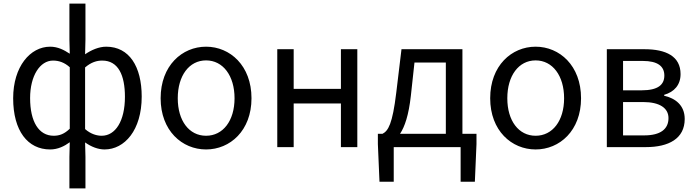

<svg xmlns="http://www.w3.org/2000/svg" viewBox="-20 -816 3861 1065"><path d="M365 229H454V54L452 -26C487 -1 525 13 560 13C671 13 766 -94 766 -280C766 -447 697 -557 569 -557C529 -557 487 -539 452 -515L454 -597V-796H365V-597L367 -518C335 -539 301 -557 258 -557C148 -557 53 -447 53 -271C53 -90 134 13 258 13C301 13 337 -5 367 -27L365 54ZM278 -63C195 -63 147 -141 147 -272C147 -396 202 -480 274 -480C306 -480 337 -470 367 -443V-102C337 -73 310 -63 278 -63ZM544 -63C519 -63 485 -71 452 -100V-442C486 -471 517 -480 547 -480C636 -480 673 -399 673 -279C673 -144 620 -63 544 -63Z M1123 13C1256 13 1375 -91 1375 -271C1375 -452 1256 -557 1123 -557C990 -557 871 -452 871 -271C871 -91 990 13 1123 13ZM1123 -63C1029 -63 966 -146 966 -271C966 -396 1029 -481 1123 -481C1217 -481 1281 -396 1281 -271C1281 -146 1217 -63 1123 -63Z M1518 0H1609V-242H1871V0H1962V-543H1871V-323H1609V-543H1518Z M2279 -469H2453V-74H2199C2225 -113 2247 -177 2259 -285ZM2545 -74V-543H2207L2178 -302C2157 -127 2133 -90 2102 -74H2076V-17L2085 192H2164V0H2535V192H2614L2623 -17V-74Z M2951 13C3084 13 3203 -91 3203 -271C3203 -452 3084 -557 2951 -557C2818 -557 2699 -452 2699 -271C2699 -91 2818 13 2951 13ZM2951 -63C2857 -63 2794 -146 2794 -271C2794 -396 2857 -481 2951 -481C3045 -481 3109 -396 3109 -271C3109 -146 3045 -63 2951 -63Z M3346 0H3563C3689 0 3778 -47 3778 -156C3778 -233 3725 -271 3664 -285V-290C3720 -306 3755 -345 3755 -405C3755 -504 3674 -543 3555 -543H3346ZM3436 -315V-478H3545C3629 -478 3665 -448 3665 -397C3665 -346 3630 -315 3539 -315ZM3436 -65V-250H3547C3640 -250 3688 -216 3688 -161C3688 -100 3644 -65 3553 -65Z"/></svg>

Font: Noto Sans CJK KR Regular
Style: Regular
Weight: 400
Designer: Ryoko NISHIZUKA (kana & ideographs); Paul D. Hunt (Latin, Greek & Cyrillic); Wenlong ZHANG (bopomofo); Sandoll Communica
Foundry: Adobe Systems Incorporated
Version: Version 1.004;PS 1.004;hotconv 1.0.82;makeotf.lib2.5.63406